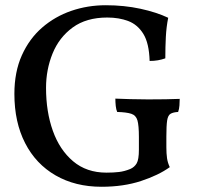

<svg xmlns="http://www.w3.org/2000/svg" viewBox="-20 -705 766 734"><path d="M368 9Q268 9 192.5 -34.5Q117 -78 76 -158Q35 -238 35 -346Q35 -430 63.5 -493.5Q92 -557 141 -599.5Q190 -642 252.5 -663.5Q315 -685 384 -685Q455 -685 517 -671.5Q579 -658 623 -637Q616 -602 614 -564Q612 -526 612 -482Q598 -477 583.5 -474.5Q569 -472 552 -472Q550 -540 528 -575.5Q506 -611 470.5 -624.5Q435 -638 390 -638Q310 -638 258 -600Q206 -562 181 -500.5Q156 -439 156 -369Q156 -278 182 -205Q208 -132 259.5 -88.5Q311 -45 387 -45Q414 -45 435 -47.5Q456 -50 478 -59Q494 -66 502.5 -80.5Q511 -95 511 -133V-181Q511 -225 505.5 -244.5Q500 -264 482 -270Q464 -276 428 -277Q424 -286 422.5 -300Q421 -314 421 -328Q442 -327 478.5 -326Q515 -325 546 -325Q577 -325 613 -325.5Q649 -326 667 -327Q667 -316 666 -302Q665 -288 661 -277Q642 -276 632 -270Q622 -264 619 -244.5Q616 -225 616 -183V-142Q616 -118 618.5 -100.5Q621 -83 629 -66Q586 -35 519 -13Q452 9 368 9Z"/></svg>

Font: Vollkorn Medium
Style: Regular
Weight: 500
Designer: Friedrich Althausen
Foundry: Friedrich Althausen
Version: Version 5.000